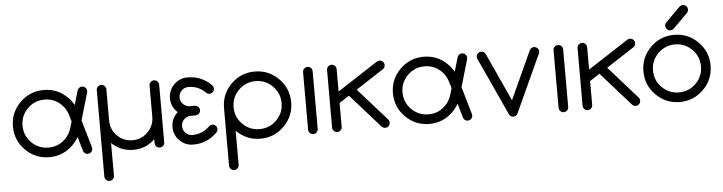

<svg xmlns="http://www.w3.org/2000/svg" viewBox="-55 -1052 5867 1557"><g transform="rotate(-5 2878.5 -273.0)"><path d="M502 -223.6 516.6 -273.4 502 -323.2Q486.3 -377 450.7 -411.6Q393.6 -468.8 312.5 -468.8Q231.4 -468.8 174.3 -411.6Q117.2 -354.5 117.2 -273.4Q117.2 -192.4 174.3 -135.3Q231.4 -78.1 312.5 -78.1Q393.6 -78.1 450.7 -135.3Q486.3 -170.4 502 -223.6ZM554.2 -144Q535.2 -109.4 505.9 -80.1Q425.8 0 312.5 0Q199.2 0 119.1 -80.1Q39.1 -160.2 39.1 -273.4Q39.1 -386.7 119.1 -466.8Q199.2 -546.9 312.5 -546.9Q425.8 -546.9 505.9 -466.8Q535.2 -437.5 553.7 -403.8L587.9 -520.5Q590.8 -528.8 597.7 -535.6Q608.9 -546.9 625 -546.9Q641.1 -546.9 652.6 -535.4Q664.1 -523.9 664.1 -507.8Q664.1 -502.9 663.1 -498.5L597.7 -273.9L663.1 -48.3Q664.1 -43.9 664.1 -39.1Q664.1 -22.9 652.6 -11.5Q641.1 0 625 0Q608.9 0 597.7 -11.2Q590.8 -18.1 587.9 -26.4Z M820.3 -253.9Q820.3 -181.2 871.8 -129.6Q923.3 -78.1 996.1 -78.1Q1068.8 -78.1 1120.4 -129.6Q1171.9 -181.2 1171.9 -253.9V-507.8Q1171.9 -523.9 1183.3 -535.4Q1194.8 -546.9 1210.9 -546.9Q1227.1 -546.9 1238.5 -535.4Q1250 -523.9 1250 -507.8V-39.1Q1250 -22.9 1238.5 -11.5Q1227.1 0 1210.9 0Q1194.8 0 1183.3 -11.5Q1171.9 -22.9 1171.9 -39.1V-70.8Q1098.6 0 996.1 0Q893.6 0 820.3 -70.8V195.3Q820.3 211.4 808.8 222.9Q797.4 234.4 781.2 234.4Q765.1 234.4 753.7 222.9Q742.2 211.4 742.2 195.3V-507.8Q742.2 -523.9 753.7 -535.4Q765.1 -546.9 781.2 -546.9Q797.4 -546.9 808.8 -535.4Q820.3 -523.9 820.3 -507.8Z M1483.9 -546.9Q1597.2 -546.9 1677.2 -466.8Q1689.5 -454.1 1689.5 -438Q1689.5 -421.9 1678 -410.4Q1666.5 -398.9 1650.4 -398.9Q1634.3 -398.9 1619.1 -414.6Q1563 -468.8 1483.9 -468.8Q1451.7 -468.8 1428.7 -445.8Q1405.8 -422.9 1405.8 -390.6Q1405.8 -358.4 1428.7 -335.4Q1451.7 -312.5 1483.9 -312.5H1522.9Q1539.1 -312.5 1550.5 -301Q1562 -289.6 1562 -273.4Q1562 -257.3 1550.5 -245.8Q1539.1 -234.4 1522.9 -234.4H1483.9Q1451.7 -234.4 1428.7 -211.4Q1405.8 -188.5 1405.8 -156.2Q1405.8 -124 1428.7 -101.1Q1451.7 -78.1 1483.9 -78.1Q1563 -78.1 1619.1 -132.3Q1634.3 -147.9 1650.4 -147.9Q1666.5 -147.9 1678 -136.5Q1689.5 -125 1689.5 -108.9Q1689.5 -92.8 1677.2 -80.1Q1597.2 0 1483.9 0Q1418.9 0 1373.3 -45.7Q1327.6 -91.3 1327.6 -156.2Q1327.6 -226.1 1380.4 -273.4Q1327.6 -320.8 1327.6 -390.6Q1327.6 -455.6 1373.3 -501.2Q1418.9 -546.9 1483.9 -546.9Z M1835.4 -273.4Q1835.4 -192.4 1892.6 -135.3Q1949.7 -78.1 2030.8 -78.1Q2111.8 -78.1 2168.9 -135.3Q2226.1 -192.4 2226.1 -273.4Q2226.1 -354.5 2168.9 -411.6Q2111.8 -468.8 2030.8 -468.8Q1949.7 -468.8 1892.6 -411.6Q1835.4 -354.5 1835.4 -273.4ZM1835.4 195.3Q1835.4 211.4 1824 222.9Q1812.5 234.4 1796.4 234.4Q1780.3 234.4 1768.8 222.9Q1757.3 211.4 1757.3 195.3V-273.4Q1757.3 -386.7 1837.4 -466.8Q1917.5 -546.9 2030.8 -546.9Q2144 -546.9 2224.1 -466.8Q2304.2 -386.7 2304.2 -273.4Q2304.2 -160.2 2224.1 -80.1Q2144 0 2030.8 0Q1917.5 0 1837.4 -80.1Q1836.4 -81.1 1835.4 -82Z M2421.4 -507.8Q2421.4 -523.9 2432.9 -535.4Q2444.3 -546.9 2460.4 -546.9Q2476.6 -546.9 2488 -535.4Q2499.5 -523.9 2499.5 -507.8V-39.1Q2499.5 -22.9 2488 -11.5Q2476.6 0 2460.4 0Q2444.3 0 2432.9 -11.5Q2421.4 -22.9 2421.4 -39.1Z M2616.7 -507.8Q2616.7 -523.9 2628.2 -535.4Q2639.6 -546.9 2655.8 -546.9Q2671.9 -546.9 2683.3 -535.4Q2694.8 -523.9 2694.8 -507.8V-326.2L3025.4 -541Q3034.7 -546.9 3046.4 -546.9Q3062.5 -546.9 3074 -535.4Q3085.4 -523.9 3085.4 -507.8Q3085.4 -486.8 3068.8 -475.6L2842.3 -328.1L3074.7 -66.4Q3085.4 -54.7 3085.4 -39.1Q3085.4 -22.9 3074 -11.5Q3062.5 0 3046.4 0Q3030.3 0 3018.1 -11.7L2775.4 -285.2L2694.8 -232.9V-39.1Q2694.8 -22.9 2683.3 -11.5Q2671.9 0 2655.8 0Q2639.6 0 2628.2 -11.5Q2616.7 -22.9 2616.7 -39.1Z M3595.2 -223.6 3609.9 -273.4 3595.2 -323.2Q3579.6 -377 3543.9 -411.6Q3486.8 -468.8 3405.8 -468.8Q3324.7 -468.8 3267.6 -411.6Q3210.4 -354.5 3210.4 -273.4Q3210.4 -192.4 3267.6 -135.3Q3324.7 -78.1 3405.8 -78.1Q3486.8 -78.1 3543.9 -135.3Q3579.6 -170.4 3595.2 -223.6ZM3647.5 -144Q3628.4 -109.4 3599.1 -80.1Q3519 0 3405.8 0Q3292.5 0 3212.4 -80.1Q3132.3 -160.2 3132.3 -273.4Q3132.3 -386.7 3212.4 -466.8Q3292.5 -546.9 3405.8 -546.9Q3519 -546.9 3599.1 -466.8Q3628.4 -437.5 3647 -403.8L3681.2 -520.5Q3684.1 -528.8 3690.9 -535.6Q3702.1 -546.9 3718.3 -546.9Q3734.4 -546.9 3745.8 -535.4Q3757.3 -523.9 3757.3 -507.8Q3757.3 -502.9 3756.3 -498.5L3690.9 -273.9L3756.3 -48.3Q3757.3 -43.9 3757.3 -39.1Q3757.3 -22.9 3745.8 -11.5Q3734.4 0 3718.3 0Q3702.1 0 3690.9 -11.2Q3684.1 -18.1 3681.2 -26.4Z M4117.2 -10.7Q4106.4 0 4089.4 0Q4072.3 0 4061.5 -11.2Q4058.1 -14.2 4055.2 -20.5L3838.4 -492.7Q3835.4 -499.5 3835.4 -507.8Q3835.4 -523.9 3846.9 -535.4Q3858.4 -546.9 3874.5 -546.9Q3890.6 -546.9 3902.3 -535.6Q3906.2 -531.7 3909.7 -525.4L4089.4 -132.8L4269 -525.4Q4272.5 -531.7 4276.9 -535.6Q4288.1 -546.9 4304.2 -546.9Q4320.3 -546.9 4331.8 -535.4Q4343.3 -523.9 4343.3 -507.8Q4343.3 -499.5 4340.3 -492.7L4123.5 -20.5Q4120.6 -14.2 4117.2 -10.7Z M4460.4 -507.8Q4460.4 -523.9 4471.9 -535.4Q4483.4 -546.9 4499.5 -546.9Q4515.6 -546.9 4527.1 -535.4Q4538.6 -523.9 4538.6 -507.8V-39.1Q4538.6 -22.9 4527.1 -11.5Q4515.6 0 4499.5 0Q4483.4 0 4471.9 -11.5Q4460.4 -22.9 4460.4 -39.1Z M4655.8 -507.8Q4655.8 -523.9 4667.2 -535.4Q4678.7 -546.9 4694.8 -546.9Q4710.9 -546.9 4722.4 -535.4Q4733.9 -523.9 4733.9 -507.8V-326.2L5064.5 -541Q5073.7 -546.9 5085.4 -546.9Q5101.6 -546.9 5113 -535.4Q5124.5 -523.9 5124.5 -507.8Q5124.5 -486.8 5107.9 -475.6L4881.3 -328.1L5113.8 -66.4Q5124.5 -54.7 5124.5 -39.1Q5124.5 -22.9 5113 -11.5Q5101.6 0 5085.4 0Q5069.3 0 5057.1 -11.7L4814.5 -285.2L4733.9 -232.9V-39.1Q4733.9 -22.9 4722.4 -11.5Q4710.9 0 4694.8 0Q4678.7 0 4667.2 -11.5Q4655.8 -22.9 4655.8 -39.1Z M5718.3 -273.4Q5718.3 -160.2 5638.2 -80.1Q5558.1 0 5444.8 0Q5331.5 0 5251.5 -80.1Q5171.4 -160.2 5171.4 -273.4Q5171.4 -386.7 5251.5 -466.8Q5331.5 -546.9 5444.8 -546.9Q5558.1 -546.9 5638.2 -466.8Q5718.3 -386.7 5718.3 -273.4ZM5444.8 -468.8Q5363.8 -468.8 5306.6 -411.6Q5249.5 -354.5 5249.5 -273.4Q5249.5 -192.4 5306.6 -135.3Q5363.8 -78.1 5444.8 -78.1Q5525.9 -78.1 5583 -135.3Q5640.1 -192.4 5640.1 -273.4Q5640.1 -354.5 5583 -411.6Q5525.9 -468.8 5444.8 -468.8ZM5564.5 -714.8 5445.8 -596.2Q5434.6 -585.9 5418.9 -585.9Q5402.8 -585.9 5391.4 -597.4Q5379.9 -608.9 5379.9 -625Q5379.9 -640.1 5389.6 -651.4L5508.3 -770Q5520 -781.2 5536.1 -781.2Q5552.2 -781.2 5563.7 -769.8Q5575.2 -758.3 5575.2 -742.2Q5575.2 -726.6 5564.5 -714.8Z"/></g></svg>

Font: Comfortaa
Style: Regular
Weight: 400
Designer: Johan Aakerlund - aajohan
Foundry: Johan Aakerlund
Version: Version 2.004 2013